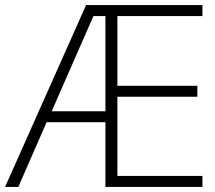

<svg xmlns="http://www.w3.org/2000/svg" viewBox="-21 -734 843 754"><path d="M774 0H393V-254H162L51 0H-1L317 -714H774V-671H440V-397H754V-354H440V-43H774ZM182 -297H393V-671H346Z"/></svg>

Font: Noto Kufi Arabic ExtraLight
Style: Regular
Weight: 200
Designer: Monotype Design Team, David Williams, Khaled Hosny
Foundry: Google LLC
Version: Version 2.109; ttfautohint (v1.8.4.7-5d5b)